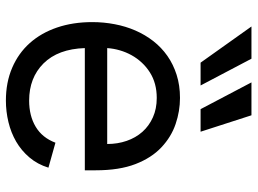

<svg xmlns="http://www.w3.org/2000/svg" viewBox="-126 -698 835 622"><g transform="rotate(90 291.0 -386.5)"><path d="M296.9 -552.6Q339.5 -552.6 381 -538.5Q422.6 -524.5 456.7 -492.5Q490.8 -460.6 511 -408.4Q531.2 -356.2 531.2 -279.8V-244.3H135.3Q138.1 -157.7 185 -110.4Q231.5 -63.9 305.4 -63.9Q354.8 -63.9 390.3 -85.2Q425.8 -106.5 441.8 -149.1L522.7 -126.4Q511.7 -90.9 489.5 -64.8Q467.3 -38.7 438.2 -21.8Q409.1 -5 374.8 3.2Q340.6 11.4 305.4 11.4Q246.4 11.4 199.2 -8.9Q152 -29.1 119.1 -65.9Q86.3 -102.6 68.7 -154.1Q51.1 -205.6 51.1 -268.5Q51.1 -305.4 57.9 -340.9Q64.6 -376.4 78.3 -408Q92 -439.6 112.6 -466.1Q133.2 -492.5 160.5 -511.7Q187.9 -530.9 221.9 -541.7Q256 -552.6 296.9 -552.6ZM446 -316.8Q446 -350.5 435.9 -379.8Q425.8 -409.1 406.6 -430.8Q387.4 -452.4 359.7 -464.8Q332 -477.3 296.9 -477.3Q248.9 -477.3 213.8 -454.9Q196.4 -443.9 182.4 -428.8Q168.3 -413.7 158.4 -395.8Q148.4 -377.8 142.6 -357.8Q136.7 -337.7 135.3 -316.8ZM246.4 -784.1H353L406.2 -619.3H333.1ZM169.7 -784.1 256.4 -619.3H182.5L65.3 -784.1Z"/></g></svg>

Font: Inter P
Style: Regular
Weight: 400
Designer: Rasmus Andersson
Foundry: rsms
Version: Version 3.018;git-588b23468